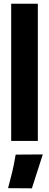

<svg xmlns="http://www.w3.org/2000/svg" viewBox="-20 -751 261 1023"><path d="M39.6 0H181.6V-731H39.6ZM22.9 251.5 149.9 252.4 208 71.8 63.5 72.8Q52.7 134.8 44.9 166.5Q37.1 198.2 22.9 251.5Z"/></svg>

Font: Roboto Flex
Style: wght 700 wdth 25 opsz 34 GRAD 0.00 slnt 0.00 XTRA 468 XOPQ 96 YOPQ 79 YTLC 514 YTUC 712 YTAS 750 YTDE -203.00 YTFI 738
Weight: 700
Width: 1
Designer: Berlow after Robertson
Foundry: Google
Version: Version 3.100